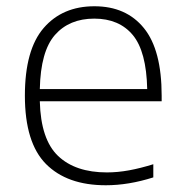

<svg xmlns="http://www.w3.org/2000/svg" viewBox="-20 -568 572 598"><path d="M309.5 9Q189 9 123.2 -57.2Q57.5 -123.5 57.5 -270Q57.5 -413 116 -480.8Q174.5 -548.5 274 -548.5Q373 -548.5 428.2 -480.5Q483.5 -412.5 483.5 -270V-252.5H104Q107 -133.5 161 -82.2Q215 -31 313 -31Q346.5 -31 382 -37.5Q417.5 -44 457.5 -56.5V-15.5Q380.5 9 309.5 9ZM273.5 -510Q196 -510 151.2 -459.2Q106.5 -408.5 104 -290.5H438.5Q436 -408 393.5 -459Q351 -510 273.5 -510Z"/></svg>

Font: Encode Sans Semi Expanded ExtraLight
Style: Regular
Weight: 200
Width: 6
Designer: Multiple Designers
Foundry: Impallari Type
Version: Version 3.000; ttfautohint (v1.8.3) -l 8 -r 50 -G 200 -x 14 